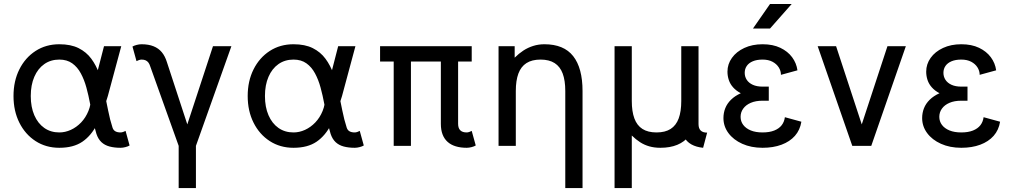

<svg xmlns="http://www.w3.org/2000/svg" viewBox="-20 -743 5163 978"><path d="M282.2 -439.5Q321.3 -439.5 347.9 -420.4Q374.5 -401.4 391.8 -369.1Q409.2 -336.9 420.2 -296.6Q431.2 -256.3 439 -213.9Q446.8 -171.4 454.1 -131.6Q461.4 -91.8 471.2 -61Q480 -34.7 496.6 -19Q513.2 -3.4 537.8 3.2Q562.5 9.8 594.2 9.8Q606 9.8 619.1 6.3Q632.3 2.9 640.1 -2L619.6 -76.2Q615.2 -73.7 607.7 -71Q600.1 -68.4 594.2 -68.4Q578.1 -68.4 567.9 -74Q557.6 -79.6 553.2 -92.8Q540 -133.3 530.8 -180.4Q521.5 -227.5 511.5 -275.1Q501.5 -322.8 485.8 -366.2Q470.2 -409.7 445.1 -443.8Q419.9 -478 380.4 -497.8Q340.8 -517.6 282.2 -517.6Q213.9 -517.6 161.1 -483.4Q108.4 -449.2 78.6 -389.6Q48.8 -330.1 48.8 -253.9Q48.8 -177.7 78.6 -118.2Q108.4 -58.6 161.1 -24.4Q213.9 9.8 282.2 9.8Q354 9.8 399.4 -21Q444.8 -51.8 474.6 -110.8Q504.4 -169.9 529.3 -253.9L597.7 -507.8H509.8L444.3 -253.9Q444.3 -211.9 430.4 -177.7Q416.5 -143.6 393.1 -119.1Q369.6 -94.7 340.8 -81.5Q312 -68.4 282.2 -68.4Q238.3 -68.4 205.6 -91.3Q172.9 -114.3 154.8 -156Q136.7 -197.8 136.7 -253.9Q136.7 -310.1 154.8 -351.8Q172.9 -393.6 205.6 -416.5Q238.3 -439.5 282.2 -439.5Z M978 0 1158.7 -507.8H1064.9L934.1 -109.4L830.1 -426.8Q820.8 -457 804.2 -477.1Q787.6 -497.1 762.2 -507.3Q736.8 -517.6 700.7 -517.6Q689 -517.6 676 -514.2Q663.1 -510.7 654.8 -505.9L675.3 -431.6Q679.7 -434.1 687.3 -436.8Q694.8 -439.5 700.7 -439.5Q713.9 -439.5 722.2 -435.5Q730.5 -431.6 736.1 -424.1Q741.7 -416.5 745.1 -405.3L890.1 0V214.8H978Z M1475.1 -439.5Q1514.2 -439.5 1540.8 -420.4Q1567.4 -401.4 1584.7 -369.1Q1602.1 -336.9 1613 -296.6Q1624 -256.3 1631.8 -213.9Q1639.6 -171.4 1647 -131.6Q1654.3 -91.8 1664.1 -61Q1672.9 -34.7 1689.5 -19Q1706.1 -3.4 1730.7 3.2Q1755.4 9.8 1787.1 9.8Q1798.8 9.8 1812 6.3Q1825.2 2.9 1833 -2L1812.5 -76.2Q1808.1 -73.7 1800.5 -71Q1793 -68.4 1787.1 -68.4Q1771 -68.4 1760.7 -74Q1750.5 -79.6 1746.1 -92.8Q1732.9 -133.3 1723.6 -180.4Q1714.4 -227.5 1704.3 -275.1Q1694.3 -322.8 1678.7 -366.2Q1663.1 -409.7 1637.9 -443.8Q1612.8 -478 1573.2 -497.8Q1533.7 -517.6 1475.1 -517.6Q1406.7 -517.6 1354 -483.4Q1301.3 -449.2 1271.5 -389.6Q1241.7 -330.1 1241.7 -253.9Q1241.7 -177.7 1271.5 -118.2Q1301.3 -58.6 1354 -24.4Q1406.7 9.8 1475.1 9.8Q1546.9 9.8 1592.3 -21Q1637.7 -51.8 1667.5 -110.8Q1697.3 -169.9 1722.2 -253.9L1790.5 -507.8H1702.6L1637.2 -253.9Q1637.2 -211.9 1623.3 -177.7Q1609.4 -143.6 1585.9 -119.1Q1562.5 -94.7 1533.7 -81.5Q1504.9 -68.4 1475.1 -68.4Q1431.2 -68.4 1398.4 -91.3Q1365.7 -114.3 1347.7 -156Q1329.6 -197.8 1329.6 -253.9Q1329.6 -310.1 1347.7 -351.8Q1365.7 -393.6 1398.4 -416.5Q1431.2 -439.5 1475.1 -439.5Z M1985.4 -454.1V0H2073.2V-454.1ZM2313.5 -454.6H2225.6V-112.3Q2225.6 -81.1 2234.4 -58.1Q2243.2 -35.2 2260.3 -20Q2277.3 -4.9 2301.8 2.4Q2326.2 9.8 2357.4 9.8Q2369.1 9.8 2382.3 6.3Q2395.5 2.9 2403.3 -2L2382.8 -76.2Q2378.4 -73.7 2370.8 -71Q2363.3 -68.4 2357.4 -68.4Q2346.7 -68.4 2338.4 -71Q2330.1 -73.7 2324.5 -79.3Q2318.8 -85 2316.2 -93.3Q2313.5 -101.6 2313.5 -112.3ZM2382.8 -429.7V-507.8H1916V-429.7Z M2859.4 214.8H2947.3V-279.3Q2947.3 -396.5 2899.7 -457Q2852.1 -517.6 2752.9 -517.6Q2722.7 -517.6 2695.8 -509Q2668.9 -500.5 2645.8 -485.4Q2622.6 -470.2 2601.6 -449.2V-507.8H2519.5V0H2607.4V-279.3Q2607.4 -333 2620.6 -368.4Q2633.8 -403.8 2661.6 -421.6Q2689.5 -439.5 2733.4 -439.5Q2777.3 -439.5 2805.2 -421.6Q2833 -403.8 2846.2 -368.4Q2859.4 -333 2859.4 -279.3Z M3561.5 9.8Q3526.4 6.3 3501.5 -7.6Q3476.6 -21.5 3463.4 -47.4Q3450.2 -73.2 3450.2 -110.8V-139.6L3538.1 -228.5V-110.8Q3538.1 -88.9 3549.1 -78.1Q3560.1 -67.4 3582 -67.4ZM3450.2 -507.8H3538.1V-228.5Q3538.1 -111.3 3490.5 -50.8Q3442.9 9.8 3343.8 9.8Q3313.5 9.8 3288.1 2.7Q3262.7 -4.4 3241 -18.3Q3219.2 -32.2 3198.2 -52.7V214.8H3110.4V-507.8H3198.2V-228.5Q3198.2 -175.3 3211.4 -139.6Q3224.6 -104 3252.4 -86.2Q3280.3 -68.4 3324.2 -68.4Q3368.2 -68.4 3396 -86.2Q3423.8 -104 3437 -139.6Q3450.2 -175.3 3450.2 -228.5Z M3864.3 -301.8Q3881.8 -301.8 3888.9 -301.8Q3896 -301.8 3896 -301.8V-230Q3896 -230 3889.2 -230Q3882.3 -230 3864.3 -230Q3829.1 -230 3804.2 -219.2Q3779.3 -208.5 3765.9 -189.9Q3752.4 -171.4 3752.4 -147.9Q3752.4 -124.5 3765.9 -106.7Q3779.3 -88.9 3804.2 -78.6Q3829.1 -68.4 3864.3 -68.4Q3899.4 -68.4 3923.8 -78.1Q3948.2 -87.9 3961.7 -105.2Q3975.1 -122.6 3978 -146L4062 -123Q4055.2 -80.6 4029.1 -51Q4002.9 -21.5 3960.9 -5.9Q3918.9 9.8 3864.3 9.8Q3806.2 9.8 3761 -10.5Q3715.8 -30.8 3690.4 -65.2Q3665 -99.6 3665 -141.6Q3665 -168 3674.3 -191.7Q3683.6 -215.3 3703.4 -234.9Q3723.1 -254.4 3753.4 -268.1Q3729.5 -280.8 3714.4 -297.9Q3699.2 -314.9 3692.4 -335.4Q3685.5 -356 3685.5 -377.9Q3685.5 -416.5 3708.3 -448.2Q3731 -480 3771.5 -498.8Q3812 -517.6 3864.3 -517.6Q3917 -517.6 3954.8 -499.5Q3992.7 -481.4 4014.9 -451.4Q4037.1 -421.4 4042 -384.8L3958 -361.8Q3958 -381.8 3946.8 -399.7Q3935.5 -417.5 3914.8 -428.5Q3894 -439.5 3864.3 -439.5Q3835 -439.5 3814.7 -430.9Q3794.4 -422.4 3783.9 -407.2Q3773.4 -392.1 3773.4 -372.1Q3773.4 -352.1 3783.9 -336.2Q3794.4 -320.3 3814.7 -311Q3835 -301.8 3864.3 -301.8ZM3902.3 -597.7H3815.4L3902.3 -722.7H4012.7Z M4369.6 -109.4 4238.8 -507.8H4145L4321.3 0H4418L4594.2 -507.8H4500.5Z M4876.5 -301.8Q4894 -301.8 4901.1 -301.8Q4908.2 -301.8 4908.2 -301.8V-230Q4908.2 -230 4901.4 -230Q4894.5 -230 4876.5 -230Q4841.3 -230 4816.4 -219.2Q4791.5 -208.5 4778.1 -189.9Q4764.6 -171.4 4764.6 -147.9Q4764.6 -124.5 4778.1 -106.7Q4791.5 -88.9 4816.4 -78.6Q4841.3 -68.4 4876.5 -68.4Q4911.6 -68.4 4936 -78.1Q4960.4 -87.9 4973.9 -105.2Q4987.3 -122.6 4990.2 -146L5074.2 -123Q5067.4 -80.6 5041.3 -51Q5015.1 -21.5 4973.1 -5.9Q4931.2 9.8 4876.5 9.8Q4818.4 9.8 4773.2 -10.5Q4728 -30.8 4702.6 -65.2Q4677.2 -99.6 4677.2 -141.6Q4677.2 -168 4686.5 -191.7Q4695.8 -215.3 4715.6 -234.9Q4735.4 -254.4 4765.6 -268.1Q4741.7 -280.8 4726.6 -297.9Q4711.4 -314.9 4704.6 -335.4Q4697.8 -356 4697.8 -377.9Q4697.8 -416.5 4720.5 -448.2Q4743.2 -480 4783.7 -498.8Q4824.2 -517.6 4876.5 -517.6Q4929.2 -517.6 4967 -499.5Q5004.9 -481.4 5027.1 -451.4Q5049.3 -421.4 5054.2 -384.8L4970.2 -361.8Q4970.2 -381.8 4959 -399.7Q4947.8 -417.5 4927 -428.5Q4906.2 -439.5 4876.5 -439.5Q4847.2 -439.5 4826.9 -430.9Q4806.6 -422.4 4796.1 -407.2Q4785.6 -392.1 4785.6 -372.1Q4785.6 -352.1 4796.1 -336.2Q4806.6 -320.3 4826.9 -311Q4847.2 -301.8 4876.5 -301.8Z"/></svg>

Font: Giphurs
Style: Regular
Weight: 400
Version: Version 2.010